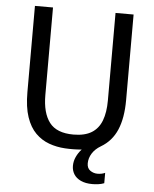

<svg xmlns="http://www.w3.org/2000/svg" viewBox="-57 -716 746 933"><g transform="rotate(5 316.0 -249.0)"><path d="M428.4 170.3Q395 170.3 372 159.6Q349.1 148.9 338 130.7Q326.9 112.5 326.9 90.3Q326.9 67.2 336.7 46.1Q346.5 25 362.4 7.7Q322 11.3 281 8.8Q239.9 6.4 203 -7Q166.1 -20.3 137.2 -49Q108.3 -77.7 91.9 -126Q75.4 -174.4 75.4 -248V-668H163.5V-240.8Q163.5 -153.7 198.7 -107.5Q233.9 -61.4 315.8 -61.4Q370.9 -61.4 404.4 -82Q437.9 -102.6 453.2 -142.7Q468.5 -182.9 468.5 -240.8V-668H556.6V-250.2Q556.6 -163.2 531.9 -105.4Q507.3 -47.5 453.7 -16Q426.7 -0.1 412.1 23.1Q397.6 46.4 397.6 71.8Q397.6 95.7 413.6 106.8Q429.6 118 449.3 118Q458.7 118 468.1 116.2Q477.6 114.4 486 110.4V161Q472.4 166.4 457.5 168.3Q442.6 170.3 428.4 170.3Z"/></g></svg>

Font: Atkinson Hyperlegible Mono ExtraLight
Style: Regular
Weight: 200
Monospace: yes
Designer: Elliott Scott, Megan Eiswerth, Linus Boman, Theodore Petrosky, Letters from Sweden
Foundry: Applied Design Works, Letters from Sweden
Version: Version 2.001